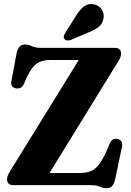

<svg xmlns="http://www.w3.org/2000/svg" viewBox="-20 -944 666 979"><path d="M581 -628 232.5 -62H388Q419 -62 441.8 -71Q464.5 -80 483.5 -104Q502.5 -128 523 -173L540 -213.5Q552.5 -241.5 580 -235.5Q593.5 -232.5 599.5 -221.5Q605.5 -210.5 601.5 -194L567 -29Q561 -5.5 551.2 5Q541.5 15.5 522.5 15.5Q506 15.5 489 7.8Q472 0 443.5 0H48Q16 0 16 -30.5Q16 -47 32.5 -73L381.5 -638H235.5Q192.5 -638 166.5 -619Q140.5 -600 116 -548.5L102.5 -517Q95 -501 84.2 -496.2Q73.5 -491.5 61.5 -493.5Q32 -499 38 -530L64.5 -672Q73.5 -717 108 -717Q125.5 -717 142.8 -708.5Q160 -700 188 -700H565Q597.5 -700 597.5 -670Q597.5 -653.5 581 -628ZM366.5 -861.5Q385.5 -893.5 407.8 -910.8Q430 -928 459.5 -922Q486.5 -916 499.5 -894.2Q512.5 -872.5 507.5 -850Q503 -823.5 484 -807.5Q465 -791.5 433 -779.5L340.5 -740Q332 -737 323 -737.8Q314 -738.5 309 -745Q303.5 -751.5 305.5 -759.5Q307.5 -767.5 312.5 -776Z"/></svg>

Font: Fraunces 72pt S050
Style: Bold
Weight: 700
Version: Version 1.000; ttfautohint (v1.8.3)